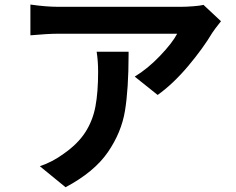

<svg xmlns="http://www.w3.org/2000/svg" viewBox="-20 -752 1017 826"><path d="M893.8 -611.8Q853.5 -543.9 789.1 -467.4Q724.6 -390.9 658.2 -343.5L559.6 -422.4Q615.5 -456.3 668.3 -511.6Q721.2 -566.9 742.2 -606.9H229.5Q186.8 -606.9 110.8 -600.1V-732.4Q179 -722.7 229.5 -722.7H758.5Q781.2 -722.7 811.8 -725.1Q842.3 -727.5 855.5 -731L930.7 -660.6Q902.3 -625 893.8 -611.8ZM533.2 -517.1Q533 -369.1 517.7 -275.6Q502.4 -182.1 443.8 -97Q385.3 -12 262 53.5L151.4 -36.9Q205.1 -54.9 252.9 -89.8Q314.2 -132.3 346.7 -182.6Q379.2 -232.9 390.6 -294.1Q402.1 -355.2 402.1 -442.9Q402.1 -489.5 395.8 -529.5H533.2Z"/></svg>

Font: Min Sans VF VF
Style: Regular
Weight: 400
Designer: Jinseong-Kim, NotoSansCJK, Nunito
Foundry: Jinseong-Kim
Version: Version 1.420;Glyphs 3.1.2 (3151)